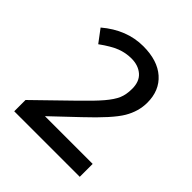

<svg xmlns="http://www.w3.org/2000/svg" viewBox="-132 -810 611 611"><g transform="rotate(45 173.5 -504.5)"><path d="M318.8 -286.1H23.9V-336.9L139.2 -449.2Q182.6 -491.2 202.6 -514.9Q222.7 -538.6 230.7 -557.1Q238.8 -575.7 238.8 -602.1Q238.8 -635.3 219.2 -652.1Q199.7 -668.9 168.9 -668.9Q143.6 -668.9 119.6 -659.7Q95.7 -650.4 62 -626L29.8 -668.9Q93.8 -723.1 168 -723.1Q232.4 -723.1 268.3 -691.4Q304.2 -659.7 304.2 -605Q304.2 -565.9 282.5 -529.1Q260.7 -492.2 189 -424.8L104 -344.2H318.8Z"/></g></svg>

Font: Open Sans ACDW
Style: acdw
Weight: 400
Foundry: Ascender Corporation
Version: Version 1.10